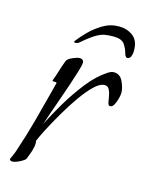

<svg xmlns="http://www.w3.org/2000/svg" viewBox="-87 -562 485 636"><g transform="rotate(15 155.5 -244.0)"><path d="M243 -506Q270 -506 290 -491.5Q310 -477 311 -446Q311 -441 311 -436.5Q311 -432 310 -429Q308 -419 304 -415.5Q300 -412 296 -412Q290 -412 286 -423Q282 -440 272 -454.5Q262 -469 234 -469Q218 -469 205 -467Q192 -465 175.5 -455.5Q159 -446 131 -422Q125 -416 116 -416Q108 -416 116 -425Q125 -437 143.5 -456Q162 -475 187.5 -490.5Q213 -506 243 -506ZM17 18Q9 18 7 12Q11 3 15 -6Q19 -15 22 -25Q40 -78 54.5 -132Q69 -186 83 -240L91 -271Q91 -274 84 -273.5Q77 -273 76 -276Q83 -294 88.5 -312.5Q94 -331 101 -349Q104 -357 120 -364Q136 -371 144 -371Q158 -371 158 -358Q158 -351 151.5 -329.5Q145 -308 135.5 -279.5Q126 -251 115.5 -221.5Q105 -192 96.5 -167.5Q88 -143 84 -130Q102 -166 127 -208Q152 -250 182 -288Q212 -326 246 -348Q257 -355 266 -355Q287 -355 297 -333.5Q307 -312 307 -295Q307 -289 304 -276.5Q301 -264 295.5 -253.5Q290 -243 282 -243Q276 -243 274 -252.5Q272 -262 270 -274.5Q268 -287 263 -296.5Q258 -306 247 -306Q231 -306 211 -286.5Q191 -267 170 -237Q149 -207 129.5 -173.5Q110 -140 95.5 -112Q81 -84 75 -69Q76 -66 76 -60Q76 -49 71.5 -34.5Q67 -20 62 -9Q62 -3 53.5 3Q45 9 34 13.5Q23 18 17 18Z"/></g></svg>

Font: Moon Dance
Style: Regular
Weight: 400
Designer: Robert E. Leuschke
Foundry: Robert E. Leuschke
Version: Version 1.010; ttfautohint (v1.8.3)